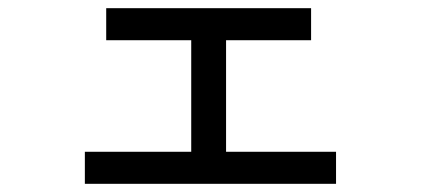

<svg xmlns="http://www.w3.org/2000/svg" viewBox="-20 -527 1040 474"><path d="M189.5 -73.2V-152.3H452.1V-427.7H242.2V-506.8H748V-427.7H538.1V-152.3H809.6V-73.2Z"/></svg>

Font: Gothic A1 Medium
Style: Regular
Weight: 500
Designer: HanYang I&C Co.,Ltd.
Foundry: HanYang I&C Co.,Ltd.
Version: Version 2.50